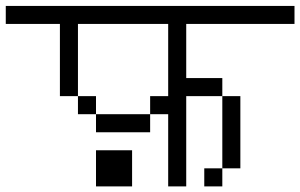

<svg xmlns="http://www.w3.org/2000/svg" viewBox="-20 -708 1040 665"><path d="M1000 -625V-687.5H0V-625H187.5Q187.5 -625 187.5 -375H250V-312.5H312.5V-250H500V-312.5H312.5V-375H250Q250 -375 250 -625H562.5Q562.5 -625 562.5 -375H500V-312.5H562.5Q562.5 -312.5 562.5 -62.5H625V-375H750Q750 -375 750 -125H687.5V-62.5H750V-125H812.5Q812.5 -125 812.5 -375H750V-437.5H625V-625ZM312.5 -187.5Q312.5 -187.5 312.5 -62.5H437.5Q437.5 -62.5 437.5 -187.5Z"/></svg>

Font: CalcUnifontExMono
Style: Regular
Weight: 500
Version: Version 15.0.06